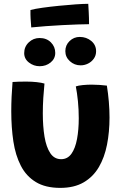

<svg xmlns="http://www.w3.org/2000/svg" viewBox="-20 -930 629 980"><path d="M434.5 -806.5Q413 -806.5 376.8 -805.2Q340.5 -804 298 -801.8Q255.5 -799.5 214 -796.5Q172.5 -793.5 139.5 -790Q137.5 -813 136.2 -835.2Q135 -857.5 135.5 -879Q157.5 -885 197 -890.5Q236.5 -896 281.8 -900.5Q327 -905 367 -907.8Q407 -910.5 430.5 -910.5Q431 -899 432.8 -869.2Q434.5 -839.5 434.5 -806.5ZM367 -489Q379.5 -493.5 402.8 -495.8Q426 -498 448 -498Q466.5 -498 489 -496.5Q511.5 -495 525.5 -493Q532 -452.5 535.5 -411.2Q539 -370 539 -330Q539 -256.5 526.2 -191.5Q513.5 -126.5 484.5 -77Q455.5 -27.5 407 0.8Q358.5 29 287.5 29Q212 29 163 -0.8Q114 -30.5 86.5 -83.8Q59 -137 48.2 -208.2Q37.5 -279.5 37.5 -362Q37.5 -398.5 39.2 -436.2Q41 -474 44 -511.5Q57 -512.5 78.2 -513.2Q99.5 -514 117 -513.5Q142 -513.5 167.2 -510.8Q192.5 -508 207 -503.5Q203.5 -469.5 201 -430.2Q198.5 -391 198.5 -351.5Q198.5 -285.5 207.2 -232.5Q216 -179.5 236.5 -148.5Q257 -117.5 292 -117.5Q325 -117.5 344.8 -145.5Q364.5 -173.5 373.2 -220.8Q382 -268 382 -326.5Q382 -370.5 377.8 -413.2Q373.5 -456 367 -489ZM182.5 -592Q152 -592 127.8 -610.8Q103.5 -629.5 103.5 -659Q103.5 -691.5 126.8 -713.8Q150 -736 182 -736Q217.5 -736 239.8 -713.8Q262 -691.5 262 -660Q262 -630.5 238.5 -611.2Q215 -592 182.5 -592ZM391.5 -596.5Q360 -596.5 336.8 -617.5Q313.5 -638.5 313.5 -669Q313.5 -699.5 335.2 -720.5Q357 -741.5 387 -741.5Q421 -741.5 445.8 -721Q470.5 -700.5 470.5 -668.5Q470.5 -647 459 -630.8Q447.5 -614.5 429.5 -605.5Q411.5 -596.5 391.5 -596.5Z"/></svg>

Font: Grandstander Thin
Style: Bold
Weight: 700
Version: Version 1.200